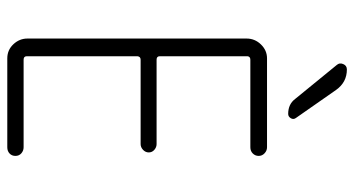

<svg xmlns="http://www.w3.org/2000/svg" viewBox="-248 -748 995 540"><g transform="rotate(90 250.0 -477.5)"><path d="M174.8 -955.1Q210.9 -955.1 232.4 -924.8L311.5 -811.5Q316.4 -804.7 312 -797.4Q307.6 -790 299.8 -790Q272.5 -790 257.8 -809.6L162.1 -926.8Q155.3 -934.6 159.7 -944.8Q164.1 -955.1 174.8 -955.1ZM143.6 0Q120.1 0 104 -17.1Q87.9 -34.2 87.9 -56.6V-672.9Q87.9 -696.3 104.5 -713.4Q121.1 -730.5 143.6 -730.5H393.6Q403.3 -730.5 410.6 -723.6Q418 -716.8 418 -707Q418 -697.3 411.1 -690.4Q404.3 -683.6 393.6 -683.6H147.5Q138.7 -683.6 137.7 -675.8V-428.7Q137.7 -419.9 147.5 -419.9H384.8Q393.6 -419.9 400.9 -413.6Q408.2 -407.2 408.2 -397.9Q408.2 -388.7 400.9 -381.8Q393.6 -375 384.8 -375H147.5Q138.7 -375 137.7 -366.2V-54.7Q137.7 -45.9 147.5 -45.9H393.6Q403.3 -45.9 410.6 -39.6Q418 -33.2 418 -22.9Q418 -12.7 411.1 -6.3Q404.3 0 393.6 0Z"/></g></svg>

Font: Rounded Mgen+ 2m light
Style: Regular
Weight: 200
Designer: [Source Han Sans]
Ryoko NISHIZUKA  (kana & ideographs); Paul D. Hunt (Latin, Greek & Cyrillic); Wenlong ZHANG  (bopomofo
Version: Version 1.059.20150602